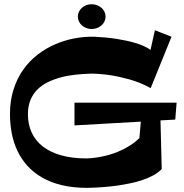

<svg xmlns="http://www.w3.org/2000/svg" viewBox="-20 -887 880 920"><path d="M801.8 -710.9 702.1 -464.8Q651.9 -492.2 601.8 -506.1Q551.8 -520 510.3 -526.4Q461.9 -533.7 418 -534.2Q380.4 -533.2 343 -529.3Q305.7 -525.4 272 -516.4Q238.3 -507.3 209.2 -493.2Q180.2 -479 158.9 -457.8Q137.7 -436.5 125.7 -407.2Q113.8 -377.9 113.8 -339.8Q113.8 -292 131.3 -252.9Q148.9 -213.9 184.1 -186Q219.2 -158.2 272 -143.1Q324.7 -127.9 395 -127.9Q439 -129.4 483.4 -140.1Q502.4 -144.5 523.2 -151.6Q543.9 -158.7 565.2 -168.9Q586.4 -179.2 607.7 -192.9Q628.9 -206.5 647.9 -225.1L654.8 -304.2L336.9 -286.1V-395H826.2L819.8 -314L749 -310.1L754.9 -77.1Q738.8 -60.1 715.1 -47.1Q691.4 -34.2 663.3 -24.7Q635.3 -15.1 604.5 -8.8Q573.7 -2.4 544.4 2Q475.1 11.7 397.9 13.2Q330.1 13.2 276.4 0.2Q222.7 -12.7 181.6 -36.4Q140.6 -60.1 111.3 -92.5Q82 -125 63.5 -164.3Q44.9 -203.6 36.4 -248Q27.8 -292.5 27.8 -339.8Q27.8 -404.8 44.7 -457.8Q61.5 -510.7 90.8 -552.5Q120.1 -594.2 159.7 -624.8Q199.2 -655.3 244.4 -674.8Q289.6 -694.3 338.1 -703.4Q386.7 -712.4 434.1 -710.9Q488.3 -708.5 538.6 -700.7Q560.1 -697.3 582.8 -692.6Q605.5 -688 627 -681.6Q648.4 -675.3 667.5 -667Q686.5 -658.7 701.2 -647.9L722.2 -742.2ZM485.8 -807.6Q485.8 -795.4 480.7 -784.4Q475.6 -773.4 466.3 -765.4Q457 -757.3 444.8 -752.7Q432.6 -748 418.9 -748Q405.3 -748 393.3 -752.7Q381.3 -757.3 372.3 -765.4Q363.3 -773.4 358.2 -784.4Q353 -795.4 353 -807.6Q353 -819.8 358.2 -830.6Q363.3 -841.3 372.3 -849.4Q381.3 -857.4 393.3 -862.1Q405.3 -866.7 418.9 -866.7Q432.6 -866.7 444.8 -862.1Q457 -857.4 466.3 -849.4Q475.6 -841.3 480.7 -830.6Q485.8 -819.8 485.8 -807.6Z"/></svg>

Font: Peralta
Style: Regular
Weight: 400
Designer: Astigmatic (AOETI)
Foundry: Astigmatic (AOETI)
Version: Version 1.000